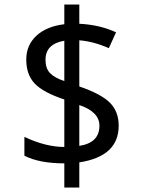

<svg xmlns="http://www.w3.org/2000/svg" viewBox="-20 -779 640 857"><path d="M334 -54.2V58.1H267.1V-49.8Q155.8 -49.8 88.9 -84V-168Q184.6 -123 267.1 -123V-335Q172.9 -366.2 135 -406Q97.2 -445.8 97.2 -513.2Q97.2 -577.1 142.1 -619.1Q187 -661.1 267.1 -670.9V-758.8H334V-672.9Q425.3 -668.5 498 -634.8L465.8 -564Q397.5 -594.2 334 -599.1V-393.1Q431.2 -359.9 470.5 -320.6Q509.8 -281.2 509.8 -217.8Q509.8 -81.1 334 -54.2ZM267.1 -417V-597.2Q183.1 -583 183.1 -512.2Q183.1 -474.1 202.9 -453.1Q222.7 -432.1 267.1 -417ZM334 -310.1V-127.9Q423.8 -141.6 423.8 -217.8Q423.8 -279.8 334 -310.1Z"/></svg>

Font: WenQuanYi Micro Hei Mono
Style: Regular
Weight: 400
Foundry: Ascender Corporation
Version: Version 0.2.0-beta